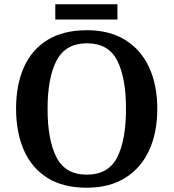

<svg xmlns="http://www.w3.org/2000/svg" viewBox="-20 -866 810 896"><path d="M385 10Q274 10 201 -36Q128 -82 91.5 -165Q55 -248 55 -359Q55 -470 91.5 -552Q128 -634 201.5 -679.5Q275 -725 386 -725Q491 -725 564.5 -679.5Q638 -634 676 -551.5Q714 -469 714 -358Q714 -247 676 -164.5Q638 -82 564.5 -36Q491 10 385 10ZM385 -51Q486 -51 527 -132Q568 -213 568 -358Q568 -503 527 -583.5Q486 -664 386 -664Q286 -664 244 -583.5Q202 -503 202 -358Q202 -213 243.5 -132Q285 -51 385 -51ZM238 -775V-846H528V-775Z"/></svg>

Font: Noto Serif NP Hmong SemiBold
Style: Regular
Weight: 600
Designer: Dalton Maag Ltd
Foundry: Dalton Maag Ltd
Version: Version 1.001; ttfautohint (v1.8.4.7-5d5b)